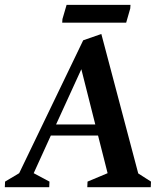

<svg xmlns="http://www.w3.org/2000/svg" viewBox="-44 -776 654 796"><path d="M-24 0 -23 -23.1 35.5 -58 300.9 -608.9 376.1 -635.1 529.1 -57 582 -23.1 581 0H317.9L318.9 -23.1L402.1 -58L362.5 -214H166.7L95.7 -58L161.1 -23.1L160.1 0ZM188.5 -260.1H351L293.2 -489ZM213.9 -682 214.9 -697 232.1 -755.9H497L496 -740.9L479.1 -682Z"/></svg>

Font: Ancizar Serif Light
Style: Italic
Weight: 300
Italic angle: -4°
Designer: Cesar Puertas, Viviana Monsalve, Julian Moncada, Julian Prieto, Jose Castro, Felipe Aragon, Mariel Hernandez, Sara Alarc
Version: Version 8.100